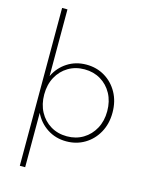

<svg xmlns="http://www.w3.org/2000/svg" viewBox="-157 -958 1030 1316"><g transform="rotate(15 357.5 -300.0)"><path d="M115.5 260H153.5V-126Q184.5 -61 243.8 -22.5Q303 16 378.5 16Q451 16 509 -18.8Q567 -53.5 601 -115Q635 -176.5 635 -256Q635 -336 601 -397.2Q567 -458.5 509 -493.2Q451 -528 378.5 -528Q303 -528 243.8 -489.8Q184.5 -451.5 153.5 -386.5V-860H115.5ZM374 -18.5Q309 -18.5 258.5 -49Q208 -79.5 179.2 -133Q150.5 -186.5 150.5 -256Q150.5 -326 179.5 -379.5Q208.5 -433 259 -463.2Q309.5 -493.5 374 -493.5Q438.5 -493.5 489 -463.2Q539.5 -433 568.5 -379.5Q597.5 -326 597.5 -256Q597.5 -186.5 568.5 -133Q539.5 -79.5 489 -49Q438.5 -18.5 374 -18.5Z"/></g></svg>

Font: Spartan ExtraLight
Style: Regular
Weight: 200
Designer: Matt Bailey, Mirko Velimirovic
Foundry: Matt Bailey
Version: Version 1.003; ttfautohint (v1.8.3)